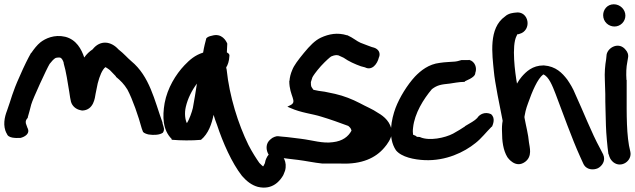

<svg xmlns="http://www.w3.org/2000/svg" viewBox="-22 -729 2969 898"><path d="M9 -104 10 -105C14 -82 53 -83 73 -84H74C91 -88 122 -103 106 -132L101 -146C97 -155 96 -166 108 -178V-181C113 -197 118 -217 124 -240C131 -266 197 -409 210 -430C219 -442 229 -452 235 -456C239 -459 243 -459 250 -460H256C266 -460 273 -446 276 -435V-432C287 -396 295 -341 302 -299C305 -279 307 -264 310 -253C316 -232 334 -218 353 -214H354C354 -214 358 -212 363 -212C417 -214 422 -273 425 -290C428 -304 431 -320 435 -339C444 -374 456 -403 471 -415C478 -412 492 -401 492 -401L520 -372V-370C542 -352 558 -336 574 -310C598 -265 626 -184 641 -128L647 -112C652 -106 664 -102 673 -100C697 -96 726 -98 739 -108V-107C745 -116 747 -124 743 -136C742 -141 738 -150 738 -155V-156C700 -261 678 -372 592 -443C573 -459 558 -478 532 -498C498 -536 447 -544 411 -498C396 -488 383 -476 372 -460C359 -499 335 -544 283 -557C232 -569 190 -549 167 -531C151 -518 138 -501 124 -481H123C110 -458 92 -423 70 -372C35 -295 31 -267 11 -212C-1 -181 -10 -141 9 -104Z M748 -247C737 -183 739 -121 781 -79V-75H786C820 -72 876 -71 918 -75C953 -104 968 -149 977 -192C981 -178 987 -160 993 -145C1020 -63 1062 33 1110 94C1132 119 1155 137 1184 145C1255 162 1290 113 1303 90L1311 70C1323 29 1301 -5 1280 -15C1263 -25 1237 -20 1223 13C1220 19 1219 24 1217 34L1210 48C1210 48 1209 48 1208 49C1204 46 1200 42 1191 33C1177 13 1158 -16 1140 -51C1092 -149 1051 -278 1038 -404C1037 -408 1036 -411 1036 -414C1043 -424 1050 -443 1051 -468C1052 -473 1049 -479 1039 -484C1040 -495 1040 -512 1041 -525C1036 -537 1016 -576 969 -562C954 -559 948 -555 943 -550C939 -535 932 -509 928 -483C890 -471 866 -450 841 -424C800 -381 761 -317 748 -247ZM847 -229C856 -268 875 -306 899 -338C893 -301 887 -259 880 -224C876 -206 863 -169 852 -153C844 -169 840 -199 847 -229Z M1235 -5C1249 4 1266 5 1266 5L1283 8H1285C1311 11 1341 16 1373 19C1406 23 1447 32 1486 36H1573C1670 40 1735 10 1776 -39C1789 -54 1808 -80 1811 -107V-113C1806 -157 1776 -184 1746 -201C1720 -219 1691 -230 1660 -247C1625 -265 1588 -280 1545 -290L1497 -300C1479 -302 1455 -306 1444 -309C1434 -324 1432 -321 1432 -345L1439 -367C1441 -372 1455 -393 1479 -420C1503 -446 1522 -462 1527 -465C1544 -472 1551 -472 1561 -470L1585 -459C1609 -442 1638 -429 1666 -419L1685 -414C1718 -397 1743 -430 1750 -460C1756 -472 1756 -493 1733 -504C1728 -506 1725 -507 1717 -509L1698 -516C1686 -521 1673 -525 1664 -529C1647 -536 1630 -552 1603 -564H1601C1556 -578 1516 -570 1479 -553C1451 -540 1427 -515 1399 -481C1372 -448 1353 -423 1345 -402C1337 -384 1333 -366 1332 -351H1331V-350C1331 -279 1371 -254 1336 -237L1322 -230L1336 -224C1387 -201 1439 -197 1482 -183C1522 -171 1567 -155 1607 -140C1617 -131 1619 -129 1622 -118C1607 -90 1580 -69 1535 -64C1487 -57 1441 -73 1385 -80C1356 -83 1327 -88 1297 -90L1278 -92C1271 -93 1253 -87 1244 -78C1218 -58 1222 -25 1235 -5Z M1828 -224C1809 -173 1790 -85 1830 -26C1856 6 1916 18 1965 20C2064 24 2149 -17 2202 -60C2229 -81 2252 -111 2278 -137L2279 -136C2284 -148 2296 -176 2275 -195C2247 -208 2221 -195 2210 -177C2198 -164 2178 -154 2153 -139V-138C2139 -128 2118 -116 2097 -104C2059 -84 1987 -69 1944 -87L1943 -88C1936 -89 1930 -89 1926 -89V-92L1910 -99C1909 -106 1908 -118 1910 -132C1917 -199 1959 -266 1998 -312C2024 -332 2043 -334 2081 -338C2096 -340 2126 -346 2148 -346H2151L2153 -349C2190 -365 2201 -376 2201 -388C2210 -411 2200 -442 2172 -449L2169 -448H2136C2122 -445 2123 -443 2106 -441C2084 -439 2061 -439 2035 -435C1983 -429 1946 -399 1919 -371C1883 -332 1847 -274 1828 -224Z M2288 -394C2292 -346 2316 -229 2329 -164C2326 -149 2325 -130 2326 -112C2326 -70 2331 -27 2351 6C2353 9 2389 61 2434 28C2469 2 2455 -40 2452 -63C2449 -100 2438 -140 2431 -179V-184L2436 -209C2439 -221 2443 -234 2448 -247C2467 -301 2492 -361 2519 -381C2545 -371 2562 -327 2576 -291C2610 -202 2652 -83 2691 3L2706 36C2720 67 2754 67 2774 58C2792 49 2813 24 2799 -7L2784 -36C2745 -107 2706 -208 2669 -288C2658 -316 2644 -338 2631 -357C2608 -387 2578 -419 2522 -423H2520C2468 -423 2438 -393 2418 -370C2410 -361 2403 -350 2396 -338C2387 -388 2370 -515 2394 -561C2397 -566 2397 -568 2398 -569H2403L2406 -570C2469 -586 2452 -681 2389 -670C2381 -669 2357 -668 2340 -652C2262 -597 2280 -476 2288 -394Z M2799 -658C2799 -627 2824 -605 2852 -605C2880 -605 2903 -628 2903 -656C2903 -685 2878 -709 2849 -709C2818 -709 2799 -684 2799 -658ZM2807 -352C2807 -332 2809 -311 2809 -289C2809 -267 2809 -242 2810 -217L2812 -141C2813 -104 2819 -41 2823 -13V-11C2825 -6 2826 -5 2828 3C2832 16 2841 25 2847 30C2884 59 2936 23 2926 -20C2907 -92 2909 -200 2909 -289V-355H2908C2906 -386 2907 -415 2912 -439L2915 -457C2919 -474 2912 -487 2905 -495C2874 -536 2821 -508 2815 -473V-472L2813 -452C2808 -424 2805 -389 2807 -352Z"/></svg>

Font: Stray Cat
Style: ExBlk
Weight: 1000
Version: Version 1.0